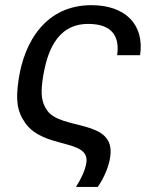

<svg xmlns="http://www.w3.org/2000/svg" viewBox="-20 -569 570 750"><path d="M276.9 161.1H361.8C383.8 130.4 404.8 84.5 410.6 43.5C432.6 -106 219.7 -58.1 164.1 -137.7C142.6 -168.9 138.7 -200.2 146 -254.4C160.6 -356 196.3 -475.6 324.7 -475.6C421.4 -475.6 447.8 -422.9 437.5 -353.5H527.3C544.9 -475.1 467.8 -548.8 336.9 -548.8C162.1 -548.8 74.2 -410.2 52.2 -254.9C41.5 -179.7 45.4 -135.7 79.1 -87.9C151.9 14.2 330.6 -27.8 317.4 66.4C312.5 97.7 296.9 128.9 276.9 161.1Z"/></svg>

Font: Winston
Style: Italic
Weight: 400
Italic angle: -8.13011°
Designer: Vernon Adams, Kim Jin-seong, David Berlow, Cristiano Sobral
Foundry: The Winston Project Authors
Version: Version 3.004